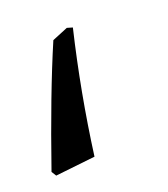

<svg xmlns="http://www.w3.org/2000/svg" viewBox="-52 -165 281 321"><g transform="rotate(-15 88.5 -5.0)"><path d="M63 -108 90 -122 100 -120Q84 -12 79 98L9 112L3 104Q35 -23 63 -108Z"/></g></svg>

Font: Alegreya SC
Style: Italic
Weight: 400
Italic angle: -7°
Designer: Juan Pablo del Peral
Foundry: Huerta Tipografica
Version: Version 2.007; ttfautohint (v1.6)